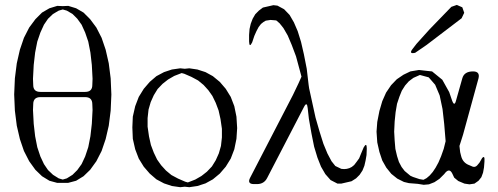

<svg xmlns="http://www.w3.org/2000/svg" viewBox="-20 -779 2040 787"><path d="M292 -745.1 322.3 -727.5 349.6 -700.2 375 -666 396.5 -624 413.1 -575.2 425.8 -519.5 433.6 -458 436.5 -391.6 433.6 -325.2 425.8 -263.7 413.1 -209 396.5 -160.2 375 -118.2 349.6 -83 322.3 -56.6 292 -38.1 258.8 -29.3H237.3H214.8L182.6 -38.1L152.3 -56.6L125 -83L99.6 -118.2L78.1 -160.2L61.5 -209L48.8 -263.7L41 -325.2L38.1 -391.6L41 -458L48.8 -519.5L61.5 -575.2L78.1 -624L99.6 -666L125 -700.2L152.3 -727.5L182.6 -745.1L214.8 -754.9L237.3 -753.9L259.8 -754.9ZM145.5 -380.9Q116.2 -380.9 116.2 -351.6L115.2 -328.1L118.2 -271.5L124 -220.7L132.8 -175.8L145.5 -137.7L160.2 -106.4L176.8 -82L197.3 -62.5L220.7 -47.9L237.3 -43L253.9 -47.9L277.3 -62.5L296.9 -82L314.5 -106.4L329.1 -137.7L341.8 -175.8L350.6 -220.7L356.4 -271.5L359.4 -328.1L358.4 -351.6Q358.4 -380.9 329.1 -380.9ZM220.7 -735.4 197.3 -721.7 176.8 -702.1 160.2 -677.7 145.5 -645.5 132.8 -608.4 124 -563.5 118.2 -512.7 115.2 -456.1 116.2 -430.7Q116.2 -402.3 145.5 -402.3H329.1Q358.4 -402.3 358.4 -430.7L359.4 -456.1L356.4 -512.7L350.6 -563.5L341.8 -608.4L329.1 -645.5L314.5 -677.7L296.9 -702.1L277.3 -721.7L253.9 -735.4L237.3 -740.2Z M522.5 -256.8 524.4 -300.8 534.2 -343.8 548.8 -381.8 569.3 -415 593.8 -443.4 621.1 -466.8 652.3 -483.4 684.6 -494.1 718.8 -499 737.3 -497.1 755.9 -499 789.1 -494.1 822.3 -483.4 852.5 -466.8 880.9 -443.4 905.3 -415 925.8 -381.8 940.4 -343.8 949.2 -300.8 952.1 -253.9 949.2 -210 940.4 -167 925.8 -128.9 905.3 -95.7 880.9 -67.4 852.5 -43.9 822.3 -27.3 789.1 -16.6 755.9 -11.7 737.3 -13.7 718.8 -11.7 684.6 -16.6 652.3 -27.3 621.1 -43.9 593.8 -67.4 569.3 -95.7 548.8 -128.9 534.2 -167 524.4 -210ZM724.6 -479.5 694.3 -467.8 668.9 -453.1 646.5 -435.5 626 -414.1 610.4 -388.7 597.7 -360.4 588.9 -330.1 585 -294.9V-259.8L590.8 -219.7L598.6 -184.6L610.4 -153.3L624 -125L640.6 -101.6L660.2 -80.1L682.6 -61.5L710 -46.9L739.3 -34.2L750 -31.2L780.3 -43L805.7 -57.6L828.1 -75.2L848.6 -96.7L864.3 -122.1L877 -150.4L885.7 -180.7L889.6 -215.8V-251L883.8 -291L876 -326.2L864.3 -357.4L850.6 -385.7L834 -409.2L814.5 -430.7L792 -449.2L764.6 -463.9L735.4 -476.6Z M1100.6 -757.8 1117.2 -755.9 1144.5 -741.2 1167 -717.8 1184.6 -687.5 1200.2 -651.4 1213.9 -607.4 1225.6 -556.6 1237.3 -497.1 1245.1 -430.7 1247.1 -417 1273.4 -296.9 1290 -239.3 1305.7 -189.5 1322.3 -149.4 1338.9 -118.2 1354.5 -98.6 1378.9 -86.9 1390.6 -85.9 1401.4 -86.9 1412.1 -89.8 1421.9 -94.7 1431.6 -102.5 1441.4 -115.2 1452.1 -129.9 1460 -149.4 1470.7 -174.8Q1483.4 -197.3 1483.4 -169.9L1482.4 -143.6L1478.5 -121.1L1473.6 -99.6L1465.8 -80.1L1454.1 -62.5L1439.5 -47.9L1420.9 -36.1L1378.9 -26.4H1363.3L1335 -41L1313.5 -65.4L1295.9 -95.7L1281.2 -132.8L1267.6 -177.7L1256.8 -231.4L1246.1 -292L1241.2 -335.9Q1238.3 -365.2 1225.6 -339.8L1075.2 -49.8Q1062.5 -24.4 1033.2 -24.4H1021.5Q992.2 -24.4 1004.9 -49.8L1180.7 -389.6L1194.3 -418L1203.1 -436.5L1215.8 -464.8L1193.4 -547.9L1175.8 -594.7L1159.2 -633.8L1141.6 -664.1L1126 -683.6L1112.3 -695.3L1100.6 -696.3L1088.9 -697.3L1069.3 -694.3L1059.6 -688.5L1049.8 -680.7L1040 -668L1031.2 -651.4L1022.5 -631.8L1013.7 -605.5Q1002 -581.1 1001 -609.4V-635.7L1002.9 -660.2L1007.8 -681.6L1015.6 -702.1L1026.4 -720.7L1041 -735.4L1057.6 -748Z M1956.1 -130.9Q1967.8 -144.5 1965.8 -117.2L1963.9 -92.8L1960 -71.3L1953.1 -52.7L1941.4 -38.1L1924.8 -26.4L1904.3 -23.4L1883.8 -26.4L1858.4 -37.1L1841.8 -50.8L1834 -67.4Q1821.3 -93.8 1800.8 -65.4L1781.2 -45.9L1760.7 -32.2L1738.3 -23.4L1716.8 -21.5L1692.4 -25.4L1656.2 -28.3L1635.7 -33.2L1608.4 -46.9L1584 -66.4L1563.5 -91.8L1546.9 -121.1L1535.2 -156.2L1526.4 -195.3L1523.4 -239.3L1526.4 -279.3L1535.2 -324.2L1546.9 -364.3L1562.5 -399.4L1583 -429.7L1606.4 -454.1L1633.8 -472.7L1662.1 -486.3L1697.3 -492.2L1731.4 -488.3L1751 -486.3L1793 -452.1L1821.3 -401.4L1833 -367.2Q1842.8 -339.8 1849.6 -368.2L1875 -458Q1882.8 -486.3 1918.9 -486.3Q1948.2 -486.3 1941.4 -458L1877.9 -226.6L1863.3 -180.7L1866.2 -155.3L1870.1 -139.6Q1877 -111.3 1904.3 -101.6L1918 -95.7Q1927.7 -92.8 1935.5 -100.6L1945.3 -112.3ZM1701.2 -471.7 1674.8 -460 1664.1 -452.1 1655.3 -445.3 1640.6 -428.7 1627 -407.2 1617.2 -382.8 1607.4 -353.5 1601.6 -319.3 1597.7 -281.2 1595.7 -239.3 1597.7 -203.1 1600.6 -168.9 1607.4 -139.6 1615.2 -115.2 1626 -94.7 1638.7 -78.1 1662.1 -58.6 1672.9 -53.7 1699.2 -44.9 1715.8 -42 1728.5 -48.8 1741.2 -59.6 1753.9 -74.2 1765.6 -91.8 1777.3 -113.3 1788.1 -138.7 1798.8 -168.9 1806.6 -200.2 1800.8 -270.5 1793.9 -332 1782.2 -387.7 1763.7 -431.6 1737.3 -461.9ZM1872.1 -704.1 1728.5 -594.7 1681.6 -562.5Q1654.3 -556.6 1670.9 -578.1L1687.5 -599.6L1741.2 -659.2L1830.1 -751L1852.5 -758.8L1875 -749L1882.8 -726.6Z"/></svg>

Font: B2 Hana
Style: Regular
Weight: 500
Version: 2020-08-05; (max)